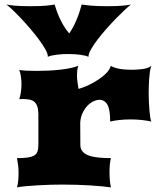

<svg xmlns="http://www.w3.org/2000/svg" viewBox="-20 -813 706 833"><path d="M53.7 0Q57.6 -12.7 59.1 -30.3Q60.5 -47.9 60.5 -64.9Q60.5 -80.6 58.6 -96.2Q56.6 -111.8 53.7 -127Q81.1 -127 98.9 -129.4Q116.7 -131.8 127.4 -137.9Q138.2 -144 142.3 -155.3Q146.5 -166.5 146.5 -184.1V-319.8Q146 -340.8 141.1 -353.3Q136.2 -365.7 127.7 -372.3Q119.1 -378.9 106.7 -381.1Q94.2 -383.3 78.6 -383.3H63.5Q67.4 -393.1 70.3 -410.4Q73.2 -427.7 73.2 -446.8Q73.2 -465.3 70.6 -482.2Q67.9 -499 63.5 -509.3Q77.6 -507.3 97.4 -506.3Q117.2 -505.4 140.1 -505.4Q163.6 -505.4 188.7 -506.6Q213.9 -507.8 237.8 -510.3Q261.7 -512.7 283 -517.1Q304.2 -521.5 319.8 -527.3Q316.4 -517.6 315.2 -507.6Q314 -497.6 314 -486.8Q314 -471.7 316.2 -456.5Q318.4 -441.4 320.8 -427.2Q341.8 -433.1 365 -444.1Q388.2 -455.1 408.4 -468.8Q428.7 -482.4 442.9 -497.6Q457 -512.7 460.4 -527.3Q474.6 -519 497.3 -514.6Q520 -510.3 549.3 -510.3Q561 -510.3 573.7 -511Q586.4 -511.7 598.4 -513.4Q610.4 -515.1 620.4 -518.6Q630.4 -522 636.7 -527.3Q632.8 -517.6 630.6 -502.9Q628.4 -488.3 627.2 -471.4Q626 -454.6 625.5 -437.3Q625 -419.9 625 -404.8Q625 -389.6 626 -370.4Q627 -351.1 628.4 -333.3Q629.9 -315.4 632.1 -302.2Q634.3 -289.1 636.7 -285.6Q620.6 -289.6 596.4 -292.2Q572.3 -294.9 545.9 -294.9Q519.5 -294.9 496.1 -292.2Q472.7 -289.6 458 -285.6Q458 -337.9 446 -358.9Q434.1 -379.9 410.6 -379.9Q398.9 -379.9 385 -373.3Q371.1 -366.7 359.1 -354Q347.2 -341.3 338.4 -323Q329.6 -304.7 328.1 -281.2L328.6 -184.1Q328.6 -166.5 338.6 -155.3Q348.6 -144 366.2 -137.9Q383.8 -131.8 408.2 -129.4Q432.6 -127 461.4 -127Q458.5 -116.7 456.8 -101.6Q455.1 -86.4 455.1 -69.3Q455.1 -50.8 456.5 -32Q458 -13.2 461.4 0Q445.8 -2.4 422.9 -4.6Q399.9 -6.8 372.6 -8.5Q345.2 -10.3 314.5 -11.2Q283.7 -12.2 252.9 -12.2Q229.5 -12.2 200.4 -11.5Q171.4 -10.7 143.1 -9Q114.7 -7.3 90.6 -5.1Q66.4 -2.9 53.7 0ZM187.5 -566.4V-568.4Q187.5 -580.1 176.5 -599.6Q165.5 -619.1 148.4 -642.1Q131.3 -665 110.4 -689.5Q89.4 -713.9 69.3 -735.1Q49.3 -756.3 32.7 -772Q16.1 -787.6 7.3 -793.5Q16.6 -791 42 -788.6Q67.4 -786.1 111.3 -786.1Q157.2 -786.1 182.1 -788.6Q207 -791 216.8 -793.5Q220.2 -783.2 225.1 -768.6Q230 -753.9 237.5 -737.1Q245.1 -720.2 255.6 -702.4Q266.1 -684.6 280.3 -668Q292 -684.6 300.8 -702.4Q309.6 -720.2 316.2 -737.1Q322.8 -753.9 327.1 -768.6Q331.5 -783.2 334.5 -793.5Q349.1 -791 375 -788.6Q400.9 -786.1 444.8 -786.1Q488.8 -786.1 514.2 -788.6Q539.6 -791 548.8 -793.5Q540 -787.6 522.9 -771.7Q505.9 -755.9 485.4 -734.9Q464.8 -713.9 443.1 -689.5Q421.4 -665 403.8 -642.1Q386.2 -619.1 375 -599.4Q363.8 -579.6 363.8 -567.9V-566.4Q353.5 -571.8 329.8 -575.2Q306.2 -578.6 276.4 -578.6Q263.7 -578.6 250 -577.9Q236.3 -577.1 223.9 -575.4Q211.4 -573.7 201.9 -571.5Q192.4 -569.3 187.5 -566.4Z"/></svg>

Font: Arbutus
Style: Regular
Weight: 400
Designer: Karolina Lach
Foundry: Sorkin Type Co.
Version: Version 1.002